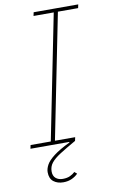

<svg xmlns="http://www.w3.org/2000/svg" viewBox="-98 -748 588 1001"><g transform="rotate(-10 195.5 -248.0)"><path d="M15 0 19 -19H126L258 -679H151L155 -698H391L387 -679H280L148 -19H255L251 0Q200 29 167 50Q134 71 118.5 90.5Q103 110 103 136Q103 160 117.5 172Q132 184 154 184Q178 184 194 176Q210 168 219 159L232 170Q220 183 200 192.5Q180 202 154 202Q123 202 102.5 186Q82 170 82 136Q82 118 93 97.5Q104 77 134.5 53.5Q165 30 221 3L220 0Z"/></g></svg>

Font: IBM Plex Sans Thin
Style: Italic
Weight: 250
Italic angle: -11.31°
Designer: Mike Abbink, Paul van der Laan, Pieter van Rosmalen
Foundry: Bold Monday
Version: Version 3.201